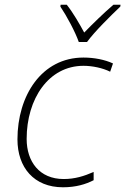

<svg xmlns="http://www.w3.org/2000/svg" viewBox="-20 -784 531 814"><path d="M314 -606H349C380 -649 449 -717 490 -756L491 -764H461C420 -729 373 -683 337 -646C317 -683 290 -730 263 -764H237L236 -756C263 -716 299 -649 314 -606ZM247 10C302 10 344 -3 377 -20V-55C336 -37 297 -25 250 -25C147 -25 93 -99 93 -195C93 -365 186 -505 334 -505C371 -505 415 -496 447 -480L459 -515C425 -531 379 -540 334 -540C156 -540 54 -378 54 -193C54 -74 124 10 247 10Z"/></svg>

Font: Noto Sans ExtraLight
Style: Italic
Weight: 200
Italic angle: -12°
Designer: Monotype Design Team
Foundry: Monotype Imaging Inc.
Version: Version 2.013